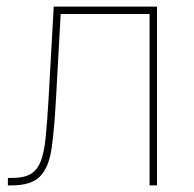

<svg xmlns="http://www.w3.org/2000/svg" viewBox="-20 -561 587 581"><path d="M3.9 0V-22.5H15.6Q51.8 -22.5 72.3 -34.2Q92.8 -45.9 103.3 -73.2Q113.8 -100.6 118.4 -147Q123 -193.4 127 -262.7L142.6 -541H455.1V0H432.6V-518.6H163.6L149.4 -261.7Q144.5 -170.4 136.2 -112.5Q127.9 -54.7 101.3 -27.3Q74.7 0 15.6 0Z"/></svg>

Font: Inter 17pt Thin
Style: Regular
Weight: 250
Version: Version 4.001;git-66647c0bb